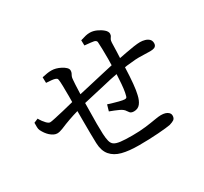

<svg xmlns="http://www.w3.org/2000/svg" viewBox="-157 -992 1314 1235"><g transform="rotate(-30 500.0 -374.0)"><path d="M229 -670Q252 -675 267 -677.5Q282 -680 299 -680Q331 -680 366 -662Q382 -654 394.5 -642.5Q407 -631 407 -618.5Q407 -606 403 -599Q399 -592 395 -583Q391 -575 390 -555Q388 -540 385 -454Q415 -461 477 -475Q539 -489 581 -499Q623 -509 652 -515Q653 -533 653 -563Q653 -646 650 -688Q649 -700 632 -705Q623 -707 608 -708.5Q593 -710 564 -713L563 -752Q588 -760 603.5 -763.5Q619 -767 634 -767Q658 -767 683 -756Q708 -745 726.5 -729Q745 -713 745 -696Q745 -684 738 -675Q734 -670 730.5 -663Q727 -656 726 -640Q725 -612 724 -572L722 -528Q744 -532 774 -538Q804 -544 835 -548.5Q866 -553 884 -553Q902 -553 919.5 -548Q937 -543 948.5 -532Q960 -521 960 -501.5Q960 -482 944 -474Q931 -469 911.5 -469Q892 -469 872 -470Q852 -471 828 -471Q804 -471 771 -467Q734 -464 720 -461Q715 -321 701 -266Q693 -229 676 -207.5Q659 -186 629 -186Q617 -186 608.5 -190Q600 -194 591 -209L590 -210Q580 -228 553 -240.5Q526 -253 488 -267L501 -312Q593 -283 616 -283Q623 -283 627.5 -285.5Q632 -288 634 -298Q645 -335 649 -416Q650 -433 651 -450Q601 -441 549 -428Q398 -393 383 -390Q383 -358 382 -317.5Q381 -277 381 -236Q381 -195 382.5 -162Q384 -129 389.5 -107Q395 -85 409.5 -75Q424 -65 455 -61Q486 -57 542 -57Q598 -57 642 -62.5Q686 -68 716.5 -73.5Q747 -79 765 -79Q802 -79 819 -63Q830 -53 830 -39Q830 -19 817 -10Q807 -3 784 4Q760 9 692 14Q624 19 549 19Q474 19 424 6Q374 -7 346 -40Q318 -73 316 -131Q314 -193 314 -304V-370Q243 -350 173 -320Q148 -310 131 -310Q107 -310 80 -334Q58 -354 42 -386Q37 -397 37 -411V-443L68 -456L73 -447Q83 -430 99 -412.5Q115 -395 127 -395Q136 -395 163 -401Q237 -417 294 -432L314 -437Q315 -481 314 -519Q314 -604 308 -612Q300 -622 270 -625Q254 -626 230 -628Z"/></g></svg>

Font: Early Summer Mincho Screen
Style: Regular
Weight: 400
Designer: GuiWonder
Version: Version 1.002